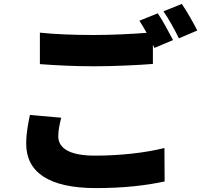

<svg xmlns="http://www.w3.org/2000/svg" viewBox="-20 -898 1040 982"><path d="M293 -296 133 -310C126 -274 114 -224 114 -163C114 -19 227 64 471 64C610 64 726 51 822 30L821 -141C725 -117 598 -102 465 -102C329 -102 278 -144 278 -201C278 -233 285 -262 293 -296ZM910 -878 816 -840C843 -802 875 -743 895 -702L989 -742C972 -776 936 -840 910 -878ZM787 -830 693 -792C705 -774 718 -752 730 -730C652 -724 548 -719 461 -719C353 -719 259 -723 184 -731V-570C267 -564 355 -559 462 -559C559 -559 691 -565 762 -571V-669L770 -653L865 -693C847 -728 812 -793 787 -830Z"/></svg>

Font: Noto Sans CJK HK Black
Style: Regular
Weight: 900
Designer: Ryoko NISHIZUKA 西塚涼子 (kana, bopomofo & ideographs); Paul D. Hunt (Latin, Greek & Cyrillic); Sandoll Communications 산돌커뮤니
Foundry: Adobe
Version: Version 2.004;hotconv 1.0.118;makeotfexe 2.5.65603